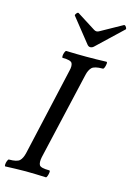

<svg xmlns="http://www.w3.org/2000/svg" viewBox="-134 -944 694 1012"><g transform="rotate(15 212.5 -438.0)"><path d="M1 3Q-3 3 -2.5 -7Q-2 -17 2 -27Q6 -37 10 -37Q54 -37 68 -50.5Q82 -64 89 -94L197 -572Q204 -599 197 -613.5Q190 -628 145 -628Q141 -628 141.5 -638Q142 -648 146 -658Q150 -668 154 -668Q182 -667 209.5 -666.5Q237 -666 263 -666Q291 -666 318.5 -666.5Q346 -667 373 -668Q378 -668 377 -658Q376 -648 372.5 -638Q369 -628 364 -628Q318 -628 304 -613.5Q290 -599 284 -572L174 -94Q168 -64 175.5 -50.5Q183 -37 230 -37Q235 -37 234 -27Q233 -17 229.5 -7Q226 3 222 3Q194 2 166.5 1Q139 0 112 0Q84 0 56.5 1Q29 2 1 3ZM270 -720Q260 -720 252 -731L150 -859Q146 -862 153 -871.5Q160 -881 165 -878L266 -814Q273 -809 281 -809Q288 -809 296 -814L411 -878Q418 -882 424.5 -871.5Q431 -861 426 -858L290 -729Q281 -720 270 -720Z"/></g></svg>

Font: Junicode Two Beta Condensed Medium
Style: Italic
Weight: 500
Width: 3
Italic angle: -9°
Version: Version 1.053; ttfautohint (v1.8.4)